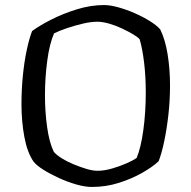

<svg xmlns="http://www.w3.org/2000/svg" viewBox="-20 -740 758 760"><path d="M344 0Q316 0 281.5 -10Q247 -20 213 -35.5Q179 -51 152 -68Q125 -85 113 -100Q88 -136 76.5 -197.5Q65 -259 65 -328Q65 -385 70.5 -440.5Q76 -496 86 -542.5Q96 -589 107 -617Q135 -638 182 -662Q229 -686 284 -703Q339 -720 392 -720Q416 -720 448.5 -711Q481 -702 514 -687.5Q547 -673 574 -656Q601 -639 614 -624Q634 -584 643.5 -525Q653 -466 653 -402Q653 -342 646.5 -285Q640 -228 630 -180.5Q620 -133 608 -102Q585 -80 544 -56.5Q503 -33 451.5 -16.5Q400 0 344 0ZM366 -64Q393 -64 424 -73Q455 -82 482 -94Q509 -106 521 -115Q538 -156 547.5 -226Q557 -296 557 -374Q557 -437 550.5 -491.5Q544 -546 533 -584Q527 -592 508 -603.5Q489 -615 463.5 -627Q438 -639 412 -646.5Q386 -654 365 -654Q340 -654 308 -646.5Q276 -639 245 -628.5Q214 -618 194 -608Q176 -567 167 -499.5Q158 -432 158 -363Q158 -298 166.5 -237Q175 -176 193 -139Q203 -127 223.5 -114Q244 -101 270.5 -90Q297 -79 322 -71.5Q347 -64 366 -64Z"/></svg>

Font: Texturina Light
Style: Regular
Weight: 300
Designer: Guillermo Torres Carreño
Foundry: Omnibus-Type
Version: Version 1.002; ttfautohint (v1.8.3)